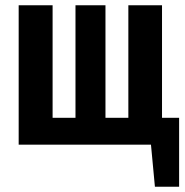

<svg xmlns="http://www.w3.org/2000/svg" viewBox="-20 -550 702 730"><path d="M596 -102H661V160H569L554 0H51V-530H180V-102H267V-530H381V-102H468V-530H596Z"/></svg>

Font: Fira Sans Extra Condensed SemiBold
Style: Regular
Weight: 600
Width: 1
Designer: Carrois Corporate & Edenspiekermann AG
Foundry: Carrois Corporate GbR & Edenspiekermann AG
Version: Version 4.203